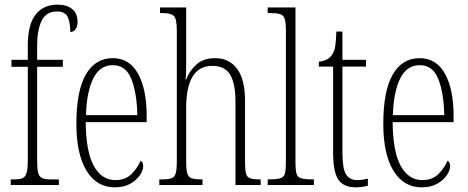

<svg xmlns="http://www.w3.org/2000/svg" viewBox="-20 -792 2004 822"><path d="M26 0V-24H41Q65 -24 77 -29.5Q89 -35 94 -52Q99 -69 99 -105V-506H29V-536H99V-598Q99 -686 132 -729Q165 -772 226 -772Q267 -772 289.5 -753Q312 -734 312 -698Q312 -679 303.5 -667Q295 -655 281 -655Q281 -695 270 -719Q259 -743 225 -743Q177 -743 158 -702.5Q139 -662 139 -599V-536H249V-506H139V-105Q139 -69 143.5 -52Q148 -35 160.5 -29.5Q173 -24 197 -24H232V0Z M471 10Q394 10 350.5 -61Q307 -132 307 -262Q307 -403 347.5 -473Q388 -543 463 -543Q534 -543 571 -476.5Q608 -410 608 -294V-269H347Q348 -143 381.5 -82Q415 -21 474 -21Q517 -21 543 -47Q569 -73 582 -104Q586 -102 589.5 -96.5Q593 -91 593 -80Q593 -63 579 -42Q565 -21 538 -5.5Q511 10 471 10ZM568 -299Q566 -394 542.5 -453.5Q519 -513 463 -513Q407 -513 379 -455.5Q351 -398 348 -299Z M662 0V-24H671Q699 -24 713 -28.5Q727 -33 732 -49Q737 -65 737 -100V-661Q737 -710 725 -723Q713 -736 679 -736H665V-760H777V-503Q777 -490 776.5 -477Q776 -464 774 -452H777Q790 -487 820 -515Q850 -543 901 -543Q961 -543 995 -497.5Q1029 -452 1029 -361V-98Q1029 -66 1033 -50Q1037 -34 1050 -29Q1063 -24 1089 -24H1096V0H988V-360Q988 -432 966 -471Q944 -510 889 -510Q777 -510 777 -330V-99Q777 -65 782 -49Q787 -33 801 -28.5Q815 -24 843 -24H847V0Z M1126 0V-24H1130Q1163 -24 1179 -28.5Q1195 -33 1199.5 -48.5Q1204 -64 1204 -98V-660Q1204 -695 1199 -711Q1194 -727 1179.5 -731.5Q1165 -736 1138 -736H1126V-760H1245V-98Q1245 -64 1249.5 -48.5Q1254 -33 1270 -28.5Q1286 -24 1319 -24H1324V0Z M1503 10Q1451 10 1428.5 -23Q1406 -56 1406 -142V-507H1345V-528Q1383 -532 1399 -554Q1412 -571 1415.5 -596Q1419 -621 1420 -657H1446V-536H1547V-507H1446V-141Q1446 -70 1461.5 -45.5Q1477 -21 1508 -21Q1521 -21 1531.5 -22.5Q1542 -24 1555 -27V3Q1543 6 1529.5 8Q1516 10 1503 10Z M1785 10Q1708 10 1664.5 -61Q1621 -132 1621 -262Q1621 -403 1661.5 -473Q1702 -543 1777 -543Q1848 -543 1885 -476.5Q1922 -410 1922 -294V-269H1661Q1662 -143 1695.5 -82Q1729 -21 1788 -21Q1831 -21 1857 -47Q1883 -73 1896 -104Q1900 -102 1903.5 -96.5Q1907 -91 1907 -80Q1907 -63 1893 -42Q1879 -21 1852 -5.5Q1825 10 1785 10ZM1882 -299Q1880 -394 1856.5 -453.5Q1833 -513 1777 -513Q1721 -513 1693 -455.5Q1665 -398 1662 -299Z"/></svg>

Font: Noto Serif Hebrew ExtraCondensed ExtraLight
Style: Regular
Weight: 200
Width: 2
Designer: Monotype Design Team
Foundry: Monotype Imaging Inc.
Version: Version 2.004; ttfautohint (v1.8.4.7-5d5b)